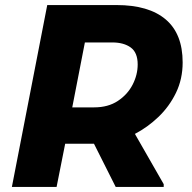

<svg xmlns="http://www.w3.org/2000/svg" viewBox="-20 -740 761 760"><path d="M27 0 167 -720H441Q569 -720 636 -663Q703 -606 703 -493Q703 -427 676.5 -372.5Q650 -318 607 -277Q564 -236 514 -210L628 -11V0H438L352 -171H238L204 0ZM424 -572H316L266 -315H353Q408 -315 446.5 -340.5Q485 -366 505 -405Q525 -444 525 -485Q525 -532 497.5 -552Q470 -572 424 -572Z"/></svg>

Font: Kufam
Style: Bold Italic
Weight: 700
Italic angle: -11°
Designer: Artur Schmal
Foundry: Original Type
Version: Version 1.301; ttfautohint (v1.8.3)